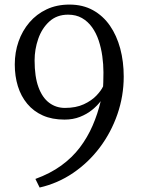

<svg xmlns="http://www.w3.org/2000/svg" viewBox="-20 -772 616 838"><path d="M283 -752Q341.5 -752 385.8 -727.5Q430 -703 459.8 -660Q489.5 -617 504.8 -560Q520 -503 520 -438Q520 -353 492.5 -273.5Q465 -194 415.5 -128.2Q366 -62.5 299 -17Q232 28.5 153 46.5L134.5 9Q199 -14.5 247 -49.2Q295 -84 328.5 -128.2Q362 -172.5 384.2 -223.8Q406.5 -275 419.5 -330.5Q405 -311 382.2 -292.5Q359.5 -274 329.2 -262Q299 -250 261.5 -250Q207.5 -250 167 -268Q126.5 -286 99 -319Q71.5 -352 58 -395.8Q44.5 -439.5 44.5 -490.5Q44.5 -544 61 -591Q77.5 -638 108.5 -674.2Q139.5 -710.5 183.5 -731.2Q227.5 -752 283 -752ZM263.5 -301Q311.5 -301 345.5 -316.8Q379.5 -332.5 400.5 -354.5Q421.5 -376.5 430 -395Q430.5 -401 430.8 -413Q431 -425 431.2 -437.2Q431.5 -449.5 431.5 -456.5Q431.5 -491 426.5 -526.8Q421.5 -562.5 410.8 -595Q400 -627.5 381.8 -653Q363.5 -678.5 337.8 -693.2Q312 -708 277 -708Q228 -708 195.2 -678Q162.5 -648 146.8 -602.2Q131 -556.5 131 -508.5Q131 -437.5 147.8 -391.8Q164.5 -346 194.5 -323.5Q224.5 -301 263.5 -301Z"/></svg>

Font: Merriweather 24pt SemiCondensed Light
Style: Regular
Weight: 300
Width: 4
Designer: Eben Sorkin
Foundry: Eben Sorkin
Version: Version 2.100